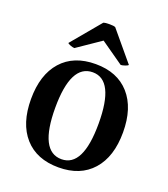

<svg xmlns="http://www.w3.org/2000/svg" viewBox="-137 -834 831 947"><g transform="rotate(20 278.5 -361.0)"><path d="M37 -257Q37 -385 100.5 -456.5Q164 -528 279 -528Q393 -528 456.5 -456.5Q520 -385 520 -257Q520 -129 456.5 -57.5Q393 14 279 14Q164 14 100.5 -57.5Q37 -129 37 -257ZM392 -257Q392 -485 279 -485Q164 -485 164 -257Q164 -29 279 -29Q392 -29 392 -257ZM116 -580 243 -732Q251 -736 276 -736Q298 -736 306 -732L433 -580Q432 -576 417.5 -571Q403 -566 395 -566L275 -650L152 -566Q144 -566 130.5 -571Q117 -576 116 -580Z"/></g></svg>

Font: Arima Madurai ExtraBold
Style: Regular
Weight: 800
Designer: Joana Correia and Natanael Gama
Foundry: NDISCOVER
Version: Version 1.020